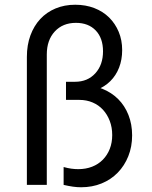

<svg xmlns="http://www.w3.org/2000/svg" viewBox="-20 -780 640 810"><path d="M93.4 0H177.4V-550Q177.4 -610.6 211 -647.1Q244.7 -683.6 300.4 -683.6Q353 -683.6 383.8 -651.5Q414.6 -619.4 414.6 -563.4Q414.6 -506.3 382.1 -470.7Q349.6 -435 296.6 -435H258.4V-358.6H314.4Q345.2 -358.6 370.7 -347.7Q396.2 -336.8 414.4 -317Q432.6 -297.2 443 -269.9Q453.4 -242.6 453.4 -210.4Q453.4 -178.3 443.1 -151.9Q432.8 -125.6 413.9 -106.3Q394.9 -87 368.5 -76.7Q342 -66.4 310.3 -66.4Q296.2 -66.4 281.2 -68.4Q266.2 -70.4 248.4 -75.4V0Q270.2 5 287.7 7.5Q305.2 10 322.2 10Q369.2 10 408.6 -6.1Q448 -22.2 476.6 -51.5Q505.3 -80.9 521.3 -121Q537.4 -161.2 537.4 -209Q537.4 -255.8 521.9 -295Q506.4 -334.2 478.5 -362Q450.6 -389.8 411.8 -405.4Q373 -421 326.4 -421L314.4 -387.6Q354.4 -387.6 387.9 -400.7Q421.4 -413.9 445.4 -437.7Q469.4 -461.4 482.4 -494.8Q495.4 -528.2 495.4 -568.6Q495.4 -610.8 480.8 -645.7Q466.2 -680.6 440.3 -706.2Q414.4 -731.8 377.9 -745.9Q341.4 -760 297.4 -760Q251.9 -760 214.1 -744.2Q176.4 -728.4 149.8 -699.7Q123.2 -671 108.3 -630.5Q93.4 -590 93.4 -540Z"/></svg>

Font: CommitMonoV143 ExtLt
Style: Regular
Weight: 200
Monospace: yes
Designer: Eigil Nikolajsen
Foundry: Eigil Nikolajsen
Version: Version 1.143